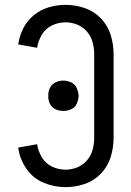

<svg xmlns="http://www.w3.org/2000/svg" viewBox="-20 -763 540 791"><path d="M241 -306Q224 -306 208.5 -313Q193 -320 185.5 -335.5Q178 -351 179 -368Q178 -385 185.5 -400.5Q193 -416 208.5 -423.5Q224 -431 241 -431Q258 -431 273.5 -423.5Q289 -416 296 -400.5Q303 -385 304 -368Q303 -351 296 -335.5Q289 -320 273.5 -313Q258 -306 241 -306ZM250 8Q203 8 159 -10.5Q115 -29 88 -69Q61 -109 55 -155L133 -169Q137 -141 152.5 -115Q168 -89 194.5 -76.5Q221 -64 250 -64Q275 -64 298.5 -73.5Q322 -83 338.5 -102.5Q355 -122 361.5 -146Q368 -170 368 -195V-540Q368 -565 361.5 -589Q355 -613 338.5 -632.5Q322 -652 298.5 -661.5Q275 -671 250 -671Q221 -671 194.5 -658.5Q168 -646 152.5 -620Q137 -594 133 -566L55 -580Q60 -615 76 -646.5Q92 -678 119.5 -700.5Q147 -723 181 -733Q215 -743 250 -743Q290 -743 328.5 -730Q367 -717 395.5 -687.5Q424 -658 436 -619Q448 -580 448 -540V-195Q448 -155 436 -116Q424 -77 395.5 -47.5Q367 -18 328.5 -5Q290 8 250 8Z"/></svg>

Font: Iosevka SS08
Style: Regular
Weight: 400
Monospace: yes
Designer: Belleve Invis
Foundry: Belleve Invis
Version: 2.1.0; ttfautohint (v1.8.2)